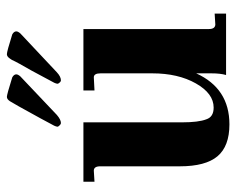

<svg xmlns="http://www.w3.org/2000/svg" viewBox="-86 -608 703 572"><g transform="rotate(-90 266.0 -321.5)"><path d="M182 10Q117 10 87 -25.5Q57 -61 57 -138V-375Q57 -394 44 -394L11 -392V-425H188V-132Q188 -82 197 -59Q204 -37 232 -37Q274 -37 304 -90Q334 -143 334 -220V-374Q334 -394 322 -394L283 -392V-425H466V-51Q466 -33 479 -32L512 -34V0H329Q334 -17 334 -44V-89Q289 10 182 10ZM313 -492Q308 -492 303 -501Q303 -506 306 -512L343 -581Q353 -598 362 -614.5Q371 -631 374 -638L378 -644Q384 -653 391 -653Q399 -653 450 -637Q459 -632 459 -625Q459 -620 453 -613L337 -504Q324 -492 313 -492ZM186 -492Q181 -492 175 -501Q175 -506 178 -512L200 -553Q246 -637 251 -644Q257 -653 264 -653Q271 -653 322 -637Q331 -632 331 -625Q331 -620 325 -613Q323 -611 210 -504Q196 -492 186 -492Z"/></g></svg>

Font: UnnaBold
Style: Bold
Weight: 700
Designer: Jorge de Buen Unna
Foundry: Omnibus-Type
Version: Version 2.008;hotconv 1.0.109;makeotfexe 2.5.65596